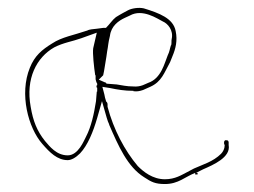

<svg xmlns="http://www.w3.org/2000/svg" viewBox="-20 -486 638 482"><path d="M55 -316C28 -250 51 -165 86 -125C105 -103 124 -84 150 -84C159 -84 170 -90 181 -101C200 -121 214 -155 224 -190L236 -232L248 -190C250 -183 252 -178 254 -174V-173C277 -120 300 -67 342 -41C360 -29 370 -24 394 -24C428 -24 444 -42 470 -52V-48H476V-52H472L490 -61C515 -72 560 -91 554 -122V-129C553 -133 553 -134 546 -134C545 -134 541 -132 543 -123H544V-121C544 -113 540 -105 535 -100C515 -80 489 -73 467 -63L450 -54C436 -47 420 -36 394 -36C363 -36 340 -55 326 -69C293 -108 265 -161 250 -218V-224C250 -228 248 -230 246 -232V-233C244 -238 243 -244 242 -249L237 -268L256 -265C275 -261 293 -258 314 -258H315V-257C324 -256 330 -257 339 -260L357 -268C386 -281 392 -303 407 -330L413 -345C421 -364 426 -384 421 -408C415 -440 380 -453 341 -465C328 -468 310 -465 301 -460L288 -453C283 -450 277 -447 271 -443C262 -436 256 -426 246 -416H239L224 -414C213 -413 205 -412 200 -410L199 -409H198C166 -398 135 -393 111 -377C85 -361 67 -346 55 -316ZM57 -218C44 -289 72 -342 116 -367C139 -379 162 -382 184 -390L223 -404L214 -365C212 -353 216 -317 219 -297H220V-287C220 -287 222 -278 224 -276V-272H223C222 -271 222 -267 223 -266H224V-256H223C222 -249 222 -240 221 -232C216 -200 209 -168 196 -143C191 -134 177 -96 150 -96C122 -96 105 -118 93 -132C73 -157 63 -182 57 -218ZM181 -101ZM214 -364V-365ZM228 -286 239 -297C242 -309 244 -327 247 -343L249 -357C252 -372 251 -376 256 -396C259 -421 278 -434 293 -441L306 -447C338 -465 375 -439 389 -432C401 -427 416 -410 411 -388C410 -384 411 -378 410 -374V-373L409 -372C406 -363 406 -357 401 -347C393 -328 385 -289 352 -278C346 -276 334 -267 314 -269C298 -269 286 -272 273 -274L247 -276V-277C246 -278 246 -279 244 -279ZM239 -414V-415ZM242 -249V-250ZM256 -396V-397ZM273 -274ZM288 -451ZM306 -447ZM314 -268V-269ZM339 -260ZM341 -465ZM401 -347ZM407 -329ZM411 -387V-388ZM467 -63ZM472 -52Z"/></svg>

Font: Stray Cat
Style: Hl
Weight: 100
Version: Version 1.0